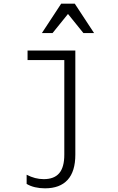

<svg xmlns="http://www.w3.org/2000/svg" viewBox="-20 -815 640 1045"><path d="M390 27V-540H130V-488H330V27Q330 95 302.5 127.5Q275 160 218 160Q194 160 171 154Q148 148 125 136V186Q145 198 170.5 204Q196 210 225 210Q306 210 348 164Q390 118 390 27ZM208 -635H266L350 -739L434 -635H492L387 -795H313Z"/></svg>

Font: CommitMonoV143 ExtLt
Style: Regular
Weight: 200
Monospace: yes
Designer: Eigil Nikolajsen
Foundry: Eigil Nikolajsen
Version: Version 1.143